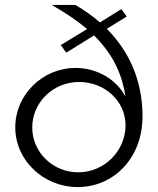

<svg xmlns="http://www.w3.org/2000/svg" viewBox="-20 -750 642 780"><path d="M414 -633 495 -683 473 -713 386 -659C357 -684 324 -708 286 -730H190C248 -697 295 -665 334 -632L227 -567L249 -536L362 -606C445 -524 477 -441 490 -357C454 -426 376 -474 287 -474C152 -474 42 -364 42 -233C42 -98 157 10 296 10C439 10 559 -105 559 -277C559 -388 527 -519 414 -633ZM298 -50C195 -50 111 -131 111 -232C111 -334 196 -417 301 -417C405 -417 490 -340 490 -241C490 -138 405 -50 298 -50Z"/></svg>

Font: FIGSv2-sans-serif
Style: Regular
Weight: 400
Designer: Matt McInerney, Pablo Impallari, Rodrigo Fuenzalida,Mirko Velimirovic
Foundry: Matt McInerney, Pablo Impallari, Rodrigo Fuenzalida
Version: Version 4.021;hotconv 1.0.109;makeotfexe 2.5.65596